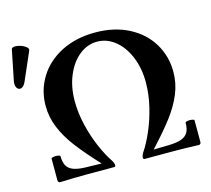

<svg xmlns="http://www.w3.org/2000/svg" viewBox="-103 -836 1059 962"><g transform="rotate(-15 427.0 -355.0)"><path d="M83.5 -11.2V-122.1Q83.5 -126.5 95.2 -128.4Q106.9 -130.4 118.4 -128.4Q129.9 -126.5 129.9 -122.1Q129.9 -90.3 140.6 -72Q151.4 -53.7 174.8 -45.2Q198.2 -36.6 237.3 -35.6L319.3 -33.7Q250.5 -107.9 209.7 -161.6Q168.9 -215.3 146 -270.3Q123 -325.2 123 -385.3Q123 -465.3 164.1 -532Q205.1 -598.6 281 -637.5Q356.9 -676.3 456.5 -676.3Q556.2 -676.3 630.9 -637.5Q705.6 -598.6 745.6 -532.2Q785.6 -465.8 785.6 -385.3Q785.6 -325.2 762.7 -270.3Q739.7 -215.3 699 -161.6Q658.2 -107.9 589.4 -33.7L671.4 -35.6Q710.4 -36.6 733.9 -45.2Q757.3 -53.7 768.1 -72Q778.8 -90.3 778.8 -122.1Q778.8 -126.5 790.5 -128.4Q802.2 -130.4 813.7 -128.4Q825.2 -126.5 825.2 -122.1V-11.2Q825.2 2.9 814 2.9Q738.8 0 683.6 0H533.2Q529.8 0 527.8 -2.2Q525.9 -4.4 525.9 -8.3Q525.9 -12.2 528.8 -20.5Q531.7 -28.8 535.2 -33.7Q560.1 -70.3 584 -125Q607.9 -179.7 623.3 -243.9Q638.7 -308.1 638.7 -370.1Q638.7 -443.4 614 -502.7Q589.4 -562 547.1 -595.7Q504.9 -629.4 454.6 -629.4Q404.3 -629.4 362.1 -595.7Q319.8 -562 294.9 -502.7Q270 -443.4 270 -370.1Q270 -308.1 285.4 -243.9Q300.8 -179.7 324.7 -125Q348.6 -70.3 373.5 -33.7L374 -32.7Q377.4 -27.8 380.1 -20Q382.8 -12.2 382.8 -8.3Q382.8 -4.4 380.9 -2.2Q378.9 0 375.5 0H225.1Q170.4 0 94.7 2.9Q83.5 2.9 83.5 -11.2ZM1.5 -546.9 32.7 -701.7Q35.2 -714.8 58.1 -712.6Q81.1 -710.4 100.8 -698.5Q120.6 -686.5 115.7 -674.8L52.7 -530.3Q42.5 -506.8 28.3 -502.4Q14.2 -498 5.6 -511.2Q-2.9 -524.4 1.5 -546.9Z"/></g></svg>

Font: Junicode Two Beta VF
Style: Regular
Weight: 400
Designer: Peter S. Baker
Foundry: Briery Creek Software
Version: Version 1.031 beta; ttfautohint (v1.8.1.43-b0c9)